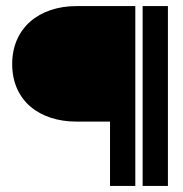

<svg xmlns="http://www.w3.org/2000/svg" viewBox="-20 -600 600 630"><path d="M20 -390C20 -268 111 -201 231 -201H341V10H424V-580H231C108 -580 20 -508 20 -390ZM448 10H531V-580H448Z"/></svg>

Font: Charger Sport
Style: SeBdNrw
Weight: 600
Designer: Jasper
Foundry: Cannot Into Space Fonts
Version: Version 1.1